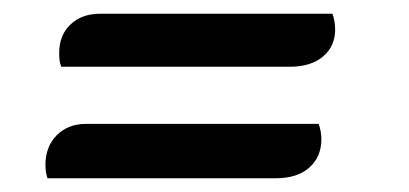

<svg xmlns="http://www.w3.org/2000/svg" viewBox="-20 -365 594 279"><path d="M49 -106Q47 -112 46.5 -117Q46 -122 46 -125Q46 -152 62.5 -168.5Q79 -185 105 -185H443Q445 -180 446 -174Q447 -168 447 -163Q447 -137 429.5 -121.5Q412 -106 381 -106ZM69 -268Q67 -273 66.5 -278Q66 -283 66 -288Q66 -314 82.5 -329.5Q99 -345 125 -345H463Q465 -340 466 -334Q467 -328 467 -322Q467 -298 449.5 -283Q432 -268 401 -268Z"/></svg>

Font: Sansita Swashed Light
Style: Regular
Weight: 400
Version: Version 1.003